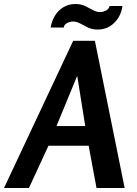

<svg xmlns="http://www.w3.org/2000/svg" viewBox="-75 -935 680 955"><path d="M397 -732 545 0H405L366 -210H166L69 0H-55L289 -732ZM309 -558 206 -308H349ZM534 -905Q530 -873 513.5 -846.5Q497 -820 471 -804Q445 -788 411 -788Q384 -788 363 -798Q342 -808 324 -818Q306 -828 287 -828Q274 -828 259 -820.5Q244 -813 242 -798H177Q182 -830 198 -856.5Q214 -883 240 -899Q266 -915 300 -915Q328 -915 348.5 -905Q369 -895 387 -885Q405 -875 424 -875Q437 -875 452 -882.5Q467 -890 470 -905Z"/></svg>

Font: Rosario Light
Style: Bold Italic
Weight: 700
Italic angle: -8.05°
Version: Version 1.101; ttfautohint (v1.8.1.43-b0c9)